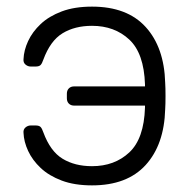

<svg xmlns="http://www.w3.org/2000/svg" viewBox="-20 -550 576 580"><path d="M258 10Q205 10 166.5 -4.5Q128 -19 103 -42.5Q78 -66 65 -94Q52 -122 51 -149Q50 -159 57 -165Q64 -171 73 -171H87Q98 -171 102.5 -166.5Q107 -162 111 -150Q132 -93 169 -70.5Q206 -48 258 -48Q326 -48 370.5 -89.5Q415 -131 418 -225V-231H204Q194 -231 188 -237Q182 -243 182 -253V-267Q182 -277 188 -283Q194 -289 204 -289H418V-295Q415 -389 370.5 -430.5Q326 -472 258 -472Q206 -472 169 -449.5Q132 -427 111 -370Q107 -358 102.5 -353.5Q98 -349 87 -349H73Q64 -349 57 -355Q50 -361 51 -371Q52 -398 65 -426Q78 -454 103 -477.5Q128 -501 166.5 -515.5Q205 -530 258 -530Q364 -530 420 -468.5Q476 -407 479 -300Q480 -285 480 -260Q480 -235 479 -220Q476 -113 420 -51.5Q364 10 258 10Z"/></svg>

Font: Rubik Light
Style: Regular
Weight: 300
Designer: Hubert and Fischer
Foundry: Hubert and Fischer
Version: Version 2.300;gftools[0.9.30]